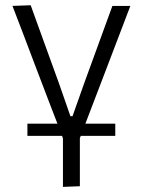

<svg xmlns="http://www.w3.org/2000/svg" viewBox="-20 -518 544 732"><path d="M84.5 0V-46.5H199Q185 -82 171.5 -117.8Q158 -153.5 144.5 -188.5L111.5 -275Q91 -329.5 69.8 -385.2Q48.5 -441 27.5 -495.5L97 -498Q124 -423 150.2 -350.8Q176.5 -278.5 203.5 -204L248.5 -75H256.5L302 -203.5Q357 -354.5 408.5 -495.5H477Q456 -440.5 434.8 -384.8Q413.5 -329 392.5 -274L358.5 -185Q331.5 -114 305.5 -46.5H419.5V0H288Q286 4.5 284.5 8.5V192L220 194.5V9.5Q218.5 5 216.5 0Z"/></svg>

Font: Commissioner Light
Style: Regular
Weight: 300
Designer: Kostas Bartsokas
Foundry: Kostas Bartsokas
Version: Version 1.000; ttfautohint (v1.8.3)